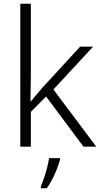

<svg xmlns="http://www.w3.org/2000/svg" viewBox="-20 -780 534 1021"><path d="M144 -374Q144 -342 143 -307.5Q142 -273 142 -240H143Q156 -255 172.5 -275Q189 -295 204 -312L406 -532H475L264 -304L492 0H424L225 -267L144 -185V0H88V-760H144ZM299 68Q291 101 272 144Q253 187 229 221H197V212Q204 196 213.5 168.5Q223 141 230.5 111.5Q238 82 241 61H299Z"/></svg>

Font: Noto Sans Myanmar Light
Style: Regular
Weight: 300
Designer: Monotype Design Team
Foundry: Monotype Imaging Inc.
Version: Version 2.107; ttfautohint (v1.8.4.7-5d5b)